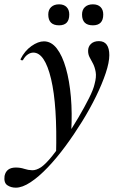

<svg xmlns="http://www.w3.org/2000/svg" viewBox="-89 -586 558 887"><path d="M-16 281Q-39 281 -55.5 269.5Q-72 258 -68 227Q-60 188 -16 188Q5 188 23 194Q41 200 59.5 200.5Q78 201 100 187Q122 172 151.5 135.5Q181 99 213 52Q245 5 273.5 -43.5Q302 -92 322.5 -133Q343 -174 348 -198Q357 -231 353 -253.5Q349 -276 341 -291.5Q333 -307 325.5 -320.5Q318 -334 318 -351Q318 -371 331.5 -383.5Q345 -396 368 -396Q392 -396 404 -379.5Q416 -363 416 -331Q416 -298 399.5 -248.5Q383 -199 355 -141.5Q327 -84 290.5 -25Q254 34 213.5 89Q173 144 131.5 187.5Q90 231 52 256Q14 281 -16 281ZM170 128Q176 -99 147 -221Q118 -343 65 -343Q52 -343 39.5 -334.5Q27 -326 18 -310Q16 -306 10.5 -307.5Q5 -309 6 -313Q25 -351 56 -373Q87 -395 114 -395Q148 -395 173.5 -362Q199 -329 215.5 -271Q232 -213 238.5 -138Q245 -63 240 23ZM340 -469Q290 -469 290 -519Q290 -541 303.5 -553.5Q317 -566 340 -566Q363 -566 375.5 -553.5Q388 -541 388 -519Q388 -469 340 -469ZM184 -469Q134 -469 134 -519Q134 -541 147.5 -553.5Q161 -566 184 -566Q206 -566 218.5 -553.5Q231 -541 231 -519Q231 -469 184 -469Z"/></svg>

Font: Cormorant Garamond Light SemiBold
Style: Italic
Weight: 600
Italic angle: -10°
Version: Version 4.001